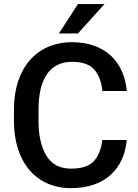

<svg xmlns="http://www.w3.org/2000/svg" viewBox="-20 -932 693 961"><path d="M492.2 -231.4C486.8 -185.1 472.2 -149.9 449.2 -125C426.3 -100.1 388.2 -87.9 335.9 -87.9C278.8 -87.9 237.8 -109.9 211.9 -153.3C186 -196.8 172.9 -253.9 172.9 -325.7V-385.7C172.9 -536.6 229.5 -622.6 340.3 -622.6C391.6 -622.6 428.7 -609.9 451.7 -584C474.1 -558.1 487.8 -522.5 492.7 -476.6H614.7C601.1 -619.1 510.3 -720.7 340.3 -720.7C163.1 -720.7 49.8 -589.8 49.8 -384.8V-325.7C49.8 -121.6 160.2 9.8 335.9 9.8C508.3 9.8 602.5 -91.3 614.3 -231.4ZM370.1 -764.6 502.9 -911.6H370.1L274.9 -764.6Z"/></svg>

Font: Vazirmatn Medium
Style: Regular
Weight: 500
Designer: Saber Rastikerdar
Foundry: Saber Rastikerdar
Version: Version 33.003